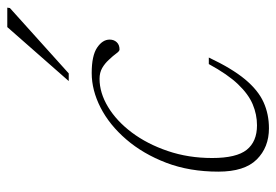

<svg xmlns="http://www.w3.org/2000/svg" viewBox="-133 -597 740 514"><g transform="rotate(-90 237.0 -340.0)"><path d="M283 -443.5Q245.5 -443.5 207.8 -420.8Q170 -398 139.2 -357Q108.5 -316 89.8 -261Q71 -206 71 -142Q71 -77 93 -49.5Q115 -22 158.5 -22Q187.5 -22 214.8 -33.5Q242 -45 268.5 -72.8Q295 -100.5 322.5 -151H340Q311 -89.5 281.8 -54.2Q252.5 -19 220.5 -4.5Q188.5 10 150.5 10Q99.5 10 67 -22.8Q34.5 -55.5 34.5 -125.5Q34.5 -202.5 58.2 -264.8Q82 -327 120.8 -372Q159.5 -417 206 -440.8Q252.5 -464.5 298.5 -464.5Q345 -464.5 366.5 -450Q388 -435.5 388 -416.5Q388 -405 381 -397.5Q374 -390 361.5 -390Q357 -390 350.8 -398.8Q344.5 -407.5 334 -418.5Q324 -429.5 311.8 -436.5Q299.5 -443.5 283 -443.5ZM277 -526 421.5 -690.5H473.5L472.5 -683.5L297.5 -526Z"/></g></svg>

Font: Newsreader ExtraLight
Style: Italic
Weight: 250
Italic angle: -17°
Designer: Hugues Gentile
Foundry: Production Type
Version: Version 1.003